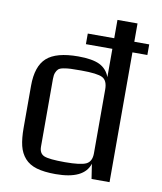

<svg xmlns="http://www.w3.org/2000/svg" viewBox="-85 -822 759 897"><g transform="rotate(10 295.0 -373.0)"><path d="M55.2 -181.2V-379.9Q55.2 -472.7 100.1 -512.9Q145 -553.2 249 -553.2Q315.9 -553.2 350.6 -536.4Q385.3 -519.5 399.4 -481.4V-615.7H273.9V-666H399.4V-752.9H494.6V-666H565.4V-615.7H494.6V0H409.2L398.4 -70.3Q374 6.8 239.3 6.8Q184.6 6.8 149.2 -3.7Q113.8 -14.2 92.8 -37.8Q71.8 -61.5 63.5 -95.5Q55.2 -129.4 55.2 -181.2ZM273.4 -490.7Q240.7 -490.7 223.9 -490Q207 -489.3 189.9 -486.1Q172.9 -482.9 166 -476.3Q159.2 -469.7 154.8 -458.5Q150.4 -447.3 150.4 -429.2V-107.9Q150.4 -75.7 173.8 -65.7Q197.3 -55.7 272.9 -55.7Q347.7 -55.7 373.5 -68.4Q399.4 -81.1 399.4 -120.1V-422.9Q399.4 -464.8 375.2 -477.8Q351.1 -490.7 273.4 -490.7Z"/></g></svg>

Font: Coda
Style: Regular
Weight: 400
Designer: vernon adams
Foundry: vernon adams
Version: Version 2.000; ttfautohint (v0.8) -r 50 -G 200 -x